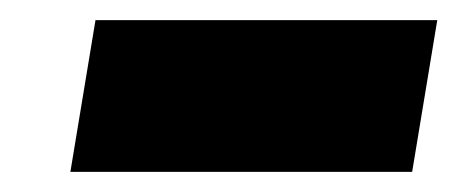

<svg xmlns="http://www.w3.org/2000/svg" viewBox="-20 -720 455 191"><path d="M75 -700H415L390 -549H50Z"/></svg>

Font: Oak Sans Black
Style: Italic
Weight: 900
Italic angle: -9.5°
Foundry: Erik Kennedy, Walven
Version: Version 1.000